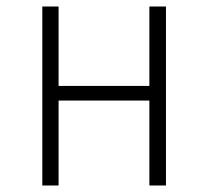

<svg xmlns="http://www.w3.org/2000/svg" viewBox="-20 -570 640 590"><path d="M110 0V-550H160V-306H439V-550H490V0H439V-261H160V0Z"/></svg>

Font: NKDuy Mono Thin
Style: Regular
Weight: 100
Monospace: yes
Designer: NKDuy
Foundry: NKDuy
Version: Version 2.251; ttfautohint (v1.8.4.7-5d5b)